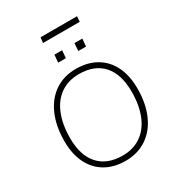

<svg xmlns="http://www.w3.org/2000/svg" viewBox="-237 -1180 1232 1336"><g transform="rotate(-30 379.5 -512.5)"><path d="M76 -323Q76 -443 115.5 -533Q155 -623 227 -671.5Q299 -720 396 -720Q490 -720 558.5 -680Q627 -640 663.5 -565.5Q700 -491 700 -388Q700 -268 660.5 -178.5Q621 -89 548.5 -40.5Q476 8 379 8Q285 8 217 -32Q149 -72 112.5 -146.5Q76 -221 76 -323ZM654 -389Q654 -529 587.5 -603.5Q521 -678 396 -678Q311 -678 249 -635.5Q187 -593 154 -512.5Q121 -432 121 -322Q121 -183 188 -108.5Q255 -34 380 -34Q464 -34 526 -76.5Q588 -119 621 -199Q654 -279 654 -389ZM379 -880 374 -819H312L317 -880ZM541 -880 536 -819H474L478 -880ZM294 -1033H587L584 -990H289Z"/></g></svg>

Font: Muli ExtraLight
Style: Italic
Weight: 275
Italic angle: -4.541°
Designer: Vernon Adams
Foundry: Vernon Adams
Version: Version 2.001